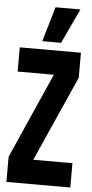

<svg xmlns="http://www.w3.org/2000/svg" viewBox="-61 -958 477 994"><g transform="rotate(5 177.5 -461.5)"><path d="M11.8 0V-130.8L207.4 -572.9V-574.2H20V-700H337.8V-569.8L140.8 -127.4V-126.4H343.8V0ZM133.2 -742 186.4 -922.8H315.6L231 -742Z"/></g></svg>

Font: Georama ExtraCondensed Thin
Style: Regular
Weight: 100
Width: 2
Designer: Jean-Baptiste Levee
Foundry: Production Type
Version: Version 1.001